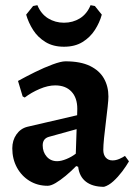

<svg xmlns="http://www.w3.org/2000/svg" viewBox="-20 -710 519 742"><path d="M381.9 12Q337.9 12 312.2 -7.8Q286.5 -27.6 282.1 -65.4L274.5 -68.2Q254.5 -47.8 233.7 -30.5Q212.9 -13.3 194.8 -2.6Q176.7 8 164 8Q125.2 8 94.2 -10.9Q63.2 -29.9 45.3 -62.8Q27.5 -95.8 27.5 -136.7Q27.5 -167.6 43.5 -190.5Q59.6 -213.4 85.4 -219.9L278.1 -264.7L278.7 -289.3Q278.7 -332.1 256.1 -356Q233.6 -380 193.4 -380Q165.4 -380 133.3 -366.3Q101.1 -352.6 75.6 -333.1L67.5 -337.5L49.6 -397.2Q79.2 -413.5 115.3 -431.4Q151.4 -449.2 183.7 -461.1Q216.1 -473 232.9 -473Q291.4 -473 328 -455Q364.6 -437.1 381.8 -406.5Q399 -376 399 -336.8Q399 -324.3 396 -297.1Q393.1 -269.9 389.1 -237.7Q385.1 -205.6 382.1 -176.7Q379.2 -147.7 379.2 -130.7Q379.2 -111.9 388.8 -101Q398.5 -90.1 414.8 -90.1Q428.2 -90.1 441.8 -96.1Q455.4 -102.2 463 -107.5L478.4 -86.5Q468.1 -68.5 452.2 -47.3Q436.2 -26.1 418.1 -9.6Q400 6.9 381.9 12ZM200.9 -87.1Q216.3 -87.1 236.6 -95.4Q256.9 -103.7 272.9 -116.1L276.1 -210.9L169 -181.2Q145 -174.4 145 -148.2Q145 -122.5 160.4 -104.8Q175.8 -87.1 200.9 -87.1ZM227.2 -529.4Q185.5 -529.4 155.9 -547.5Q126.2 -565.6 108 -594.1Q89.9 -622.6 81.1 -653.4L107.9 -686.8L124.5 -690Q138.4 -656.1 165.9 -639.1Q193.5 -622.2 227.2 -622.2Q261.5 -622.2 288.8 -639.1Q316.1 -656.1 330 -690L346.6 -686.8L373.4 -653.4Q365 -622.6 346.6 -594.1Q328.3 -565.6 298.8 -547.5Q269.4 -529.4 227.2 -529.4Z"/></svg>

Font: Alegreya
Style: Regular
Weight: 400
Designer: Juan Pablo del Peral
Foundry: Huerta Tipografica
Version: Version 2.009